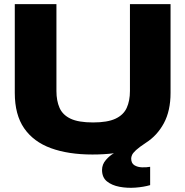

<svg xmlns="http://www.w3.org/2000/svg" viewBox="-20 -730 890 922"><path d="M701 159Q670 168 630.5 171Q591 174 554 167Q517 160 493.5 141Q470 122 470 86Q470 59 489 37.5Q508 16 527 6Q479 12 424 12Q308 12 224.5 -18.5Q141 -49 96 -114Q51 -179 51 -284V-710H251V-293Q251 -246 266 -212Q281 -178 319 -160Q357 -142 427 -142Q496 -142 534.5 -160Q573 -178 588.5 -212Q604 -246 604 -293V-710H799V-284Q799 -198 767 -138.5Q735 -79 680 -44Q648 -23 633 -9Q618 5 614 14.5Q610 24 610 31Q610 54 625.5 63.5Q641 73 662.5 73.5Q684 74 701 71Z"/></svg>

Font: Special Gothic Expanded One
Style: Regular
Weight: 400
Designer: Alistair McCready
Foundry: Monolith
Version: Version 1.010; ttfautohint (v1.8.4.7-5d5b)